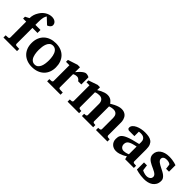

<svg xmlns="http://www.w3.org/2000/svg" viewBox="184 -1813 2898 2898"><g transform="rotate(45 1633.5 -364.0)"><path d="M419.9 -660.2Q419.9 -648.4 414.8 -638.2Q409.7 -627.9 401.1 -619.4Q392.6 -610.8 381.3 -604.5Q370.1 -598.1 357.9 -594.2L258.8 -687Q251.5 -675.8 245.4 -663.3Q239.3 -650.9 235.4 -633.5Q231.4 -616.2 229.2 -592.3Q227.1 -568.4 227.1 -534.2V-476.1H335.9V-412.1H228V-73.2Q228 -64 234.1 -56.9Q240.2 -49.8 250 -49.8L311 -46.9V0H21V-46.9L71.8 -49.8Q81.1 -50.8 87.6 -57.4Q94.2 -64 94.2 -73.2V-412.1H28.8V-452.1L92.8 -484.9Q92.8 -524.4 103.8 -559.6Q114.7 -594.7 136.2 -627.9Q150.9 -652.3 170.7 -672.9Q190.4 -693.4 214.4 -708.5Q238.3 -723.6 265.9 -731.9Q293.5 -740.2 324.2 -740.2Q338.9 -740.2 355.7 -735.6Q372.6 -731 387 -721.4Q401.4 -711.9 410.6 -696.5Q419.9 -681.2 419.9 -660.2Z M751 -242.2Q751 -263.2 749 -286.4Q747.1 -309.6 742.4 -332Q737.8 -354.5 729.5 -374.5Q721.2 -394.5 708.7 -409.7Q696.3 -424.8 679.2 -433.8Q662.1 -442.9 639.2 -442.9Q605.5 -442.9 584 -424.3Q562.5 -405.8 550.5 -376.7Q538.6 -347.7 533.9 -313Q529.3 -278.3 529.3 -246.1Q529.3 -224.6 531 -201.2Q532.7 -177.7 537.4 -155.3Q542 -132.8 549.8 -112.8Q557.6 -92.8 570.1 -77.4Q582.5 -62 599.6 -53Q616.7 -43.9 640.1 -43.9Q674.3 -43.9 695.8 -62.3Q717.3 -80.6 729.5 -109.4Q741.7 -138.2 746.3 -173.3Q751 -208.5 751 -242.2ZM900.4 -241.2Q900.4 -185.1 882.6 -138.4Q864.7 -91.8 830.6 -58.3Q796.4 -24.9 747.3 -6.3Q698.2 12.2 636.2 12.2Q579.1 12.2 532 -5.4Q484.9 -22.9 450.9 -55.7Q417 -88.4 398.2 -135.5Q379.4 -182.6 379.4 -242.2Q379.4 -303.7 398.9 -351.6Q418.5 -399.4 453.4 -432.4Q488.3 -465.3 536.6 -482.7Q585 -500 643.1 -500Q705.1 -500 752.9 -481Q800.8 -461.9 833.5 -427.5Q866.2 -393.1 883.3 -345.7Q900.4 -298.3 900.4 -241.2Z M1285.2 -330.1Q1281.7 -335 1276.6 -341.8Q1271.5 -348.6 1263.9 -355Q1256.3 -361.3 1245.6 -365.7Q1234.9 -370.1 1220.2 -370.1Q1206.1 -370.1 1193.8 -367.2Q1181.6 -364.3 1173.3 -360.8Q1163.1 -356.9 1155.3 -352.1V-71.8Q1155.3 -63 1161.4 -55.9Q1167.5 -48.8 1177.2 -48.8L1241.2 -45.9V1H955.1V-45.9L999 -48.8Q1008.3 -49.8 1014.6 -56.4Q1021 -63 1021 -71.8V-408.2H948.2V-449.2L1103 -500H1155.3V-394Q1164.6 -405.8 1180.4 -423.8Q1196.3 -441.9 1214.8 -458.7Q1233.4 -475.6 1253.2 -487.8Q1272.9 -500 1290 -500Q1298.8 -500 1308.1 -498.5Q1317.4 -497.1 1325.9 -494.4Q1334.5 -491.7 1341.6 -488.5Q1348.6 -485.4 1353 -481.9V-330.1Z M1996.1 0V-46.9L2027.3 -49.8Q2036.1 -50.8 2043.2 -57.4Q2050.3 -64 2050.3 -73.2V-314Q2050.3 -332 2045.9 -349.1Q2041.5 -366.2 2031.5 -379.4Q2021.5 -392.6 2004.9 -400.4Q1988.3 -408.2 1963.4 -408.2Q1947.3 -408.2 1932.9 -405.5Q1918.5 -402.8 1907.2 -399.9Q1894.5 -396.5 1883.3 -392.1V-73.2Q1883.3 -64 1889.6 -57.4Q1896 -50.8 1905.3 -49.8L1936.5 -46.9V0H1696.3V-46.9L1727.1 -49.8Q1736.3 -50.8 1742.9 -57.4Q1749.5 -64 1749.5 -73.2V-314Q1749.5 -332 1744.6 -349.1Q1739.7 -366.2 1729.5 -379.4Q1719.2 -392.6 1702.9 -400.4Q1686.5 -408.2 1663.1 -408.2Q1642.6 -408.2 1627.2 -405.5Q1611.8 -402.8 1602.1 -399.9Q1590.3 -396.5 1582.5 -392.1V-73.2Q1582.5 -64 1589.4 -57.4Q1596.2 -50.8 1605.5 -49.8L1636.2 -46.9V0H1390.1V-46.9L1427.2 -49.8Q1436.5 -50.8 1442.9 -57.4Q1449.2 -64 1449.2 -73.2V-408.2H1385.3V-449.2L1532.2 -500H1582.5V-439Q1607.9 -456.1 1635.3 -469.2Q1658.7 -480.5 1687.7 -490.2Q1716.8 -500 1746.1 -500Q1774.4 -500 1794.4 -492.4Q1814.5 -484.9 1828.4 -474.4Q1842.3 -463.9 1851.3 -452.1Q1860.4 -440.4 1867.2 -432.1Q1896.5 -450.7 1926.8 -465.8Q1939.9 -472.2 1954.6 -478.3Q1969.2 -484.4 1984.6 -489.3Q2000 -494.1 2015.4 -497.1Q2030.8 -500 2045.4 -500Q2075.7 -500 2097.7 -491.9Q2119.6 -483.9 2135 -470.7Q2150.4 -457.5 2159.7 -441.2Q2168.9 -424.8 2174.3 -407.7Q2179.7 -390.6 2181.4 -374.8Q2183.1 -358.9 2183.1 -347.2V-73.2Q2183.1 -64 2189.7 -57.4Q2196.3 -50.8 2205.1 -49.8L2241.2 -46.9V0Z M2619.1 0 2606 -49.8Q2580.1 -32.2 2551.8 -18.6Q2526.9 -6.8 2496.1 2.7Q2465.3 12.2 2432.1 12.2Q2404.8 12.2 2381.1 3.2Q2357.4 -5.9 2339.6 -22.7Q2321.8 -39.6 2311.5 -63.5Q2301.3 -87.4 2301.3 -117.2Q2301.3 -139.6 2304.9 -158.7Q2308.6 -177.7 2319.6 -194.1Q2330.6 -210.4 2351.1 -225.3Q2371.6 -240.2 2405.5 -254.4Q2439.5 -268.6 2488.8 -282.7Q2538.1 -296.9 2606.9 -312V-324.2Q2606.9 -331.5 2607.4 -337.4Q2607.4 -344.2 2607.9 -351.1Q2608.4 -365.2 2605 -381.6Q2601.6 -397.9 2591.3 -411.9Q2581.1 -425.8 2562.5 -434.8Q2543.9 -443.8 2514.2 -443.8Q2503.9 -443.8 2495.8 -443.4Q2487.8 -442.9 2482.4 -441.9Q2476.1 -440.9 2471.2 -439.9V-345.2H2368.2Q2355.5 -344.2 2345.7 -347.7Q2337.4 -350.6 2330.3 -357.9Q2323.2 -365.2 2323.2 -380.9Q2323.2 -408.7 2343 -430.7Q2362.8 -452.6 2394.8 -468Q2426.8 -483.4 2466.6 -491.7Q2506.3 -500 2545.9 -500Q2588.9 -500 2624.5 -493.7Q2660.2 -487.3 2685.8 -469Q2711.4 -450.7 2725.3 -417.5Q2739.3 -384.3 2739.3 -330.1V-73.2Q2739.3 -64 2745.6 -57.4Q2752 -50.8 2761.2 -49.8L2805.2 -46.9V0ZM2606 -257.8Q2557.6 -248 2526.1 -237.8Q2494.6 -227.5 2476.1 -214.4Q2457.5 -201.2 2450.2 -184.3Q2442.9 -167.5 2442.9 -145Q2442.9 -129.4 2448 -116Q2453.1 -102.5 2462.6 -92.5Q2472.2 -82.5 2485.4 -76.7Q2498.5 -70.8 2514.2 -70.8Q2530.3 -70.8 2546.6 -74.2Q2563 -77.6 2576.2 -81.5Q2591.8 -86.4 2606 -92.8Z M3220.2 -335H3158.2L3147.5 -415Q3137.7 -426.3 3117.2 -433.1Q3096.7 -439.9 3069.3 -439.9Q3034.2 -439.9 3014.2 -425.5Q2994.1 -411.1 2994.1 -384.8Q2994.1 -370.1 3002.4 -357.4Q3010.7 -344.7 3024.9 -333.5Q3039.1 -322.3 3057.1 -312.3Q3075.2 -302.2 3095.2 -292Q3120.1 -279.3 3145.5 -266.1Q3170.9 -252.9 3190.9 -236.8Q3210.9 -220.7 3223.6 -200.9Q3236.3 -181.2 3236.3 -155.8Q3236.3 -108.4 3218.3 -76.4Q3200.2 -44.4 3171.4 -24.7Q3142.6 -4.9 3106 3.7Q3069.3 12.2 3032.2 12.2Q2995.1 12.2 2963.1 8.1Q2931.2 3.9 2906.7 -1.5Q2878.4 -7.3 2854.5 -15.1V-167H2917.5Q2918.5 -156.7 2920.4 -141.1Q2922.4 -125.5 2924.3 -110.8Q2926.3 -93.8 2929.2 -75.2Q2930.2 -72.8 2940.4 -68.1Q2950.7 -63.5 2964.8 -58.6Q2979 -53.7 2994.6 -50.3Q3010.3 -46.9 3022.5 -46.9Q3047.9 -46.9 3064.5 -53.7Q3081.1 -60.5 3090.8 -70.3Q3100.6 -80.1 3104.5 -91.1Q3108.4 -102.1 3108.4 -110.8Q3108.4 -131.3 3095.5 -146.2Q3082.5 -161.1 3062 -173.3Q3041.5 -185.5 3015.9 -196.5Q2990.2 -207.5 2965.3 -220.2Q2944.3 -230.5 2925.3 -242.7Q2906.2 -254.9 2891.8 -270Q2877.4 -285.2 2868.9 -304.2Q2860.4 -323.2 2860.4 -348.1Q2860.4 -382.8 2875.2 -410.9Q2890.1 -439 2917 -458.7Q2943.8 -478.5 2980.5 -489.3Q3017.1 -500 3061 -500Q3098.1 -500 3127.7 -495.8Q3157.2 -491.7 3177.7 -486.3Q3201.7 -480.5 3220.2 -473.1Z"/></g></svg>

Font: Charis SIL APac
Style: Bold
Weight: 700
Foundry: SIL International
Version: Version 5.000